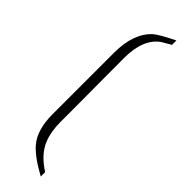

<svg xmlns="http://www.w3.org/2000/svg" viewBox="-243 -688 693 693"><g transform="rotate(45 103.5 -341.5)"><path d="M39.1 -184.6Q39.1 -104.5 75.2 -62.5Q104.5 -29.3 168 4.9V-17.6Q113.3 -51.8 93.8 -98.6Q79.1 -135.7 79.1 -183.6V-235.4L78.1 -509.8Q78.1 -607.4 131.8 -645.5Q135.7 -647.5 167 -666V-688.5Q109.4 -660.2 90.8 -644.5Q39.1 -596.7 39.1 -498Z"/></g></svg>

Font: Post No Bills Colombo
Style: Light
Weight: 400
Designer: Kosala Senevirathne, Siva Puranthara, Lasantha Premarathna, Tharique Azeez
Foundry: Mooniak
Version: Version 1.220 ; ttfautohint (v1.5)